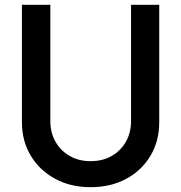

<svg xmlns="http://www.w3.org/2000/svg" viewBox="-20 -765 752 797"><path d="M356 12Q440 12 504.5 -23Q569 -58 605 -119Q641 -180 641 -258V-745H524V-263Q524 -214 502.5 -176.5Q481 -139 443.5 -117.5Q406 -96 356 -96Q307 -96 269.5 -117.5Q232 -139 210.5 -176.5Q189 -214 189 -263V-745H71V-258Q71 -180 107.5 -119Q144 -58 208.5 -23Q273 12 356 12Z"/></svg>

Font: Custom Plus Jakarta Sans SemiBold
Style: Regular
Weight: 600
Designer: Gumpita Rahayu & FullSphere
Foundry: Tokotype & FullSphere
Version: Version 1.001;hotconv 1.0.117;makeotfexe 2.5.65602